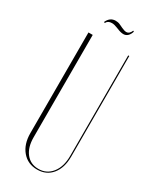

<svg xmlns="http://www.w3.org/2000/svg" viewBox="-210 -873 760 937"><g transform="rotate(30 170.0 -405.0)"><path d="M84 -699V-122Q84 -66 110 -33Q136 0 181 0Q227 0 255.5 -36Q284 -72 284 -132V-699H290V-132Q290 -69 259.5 -31.5Q229 6 177 6Q124 6 92 -32Q60 -70 60 -132V-699ZM106 -779 100 -781Q115 -815 147 -815Q152 -815 159 -814Q166 -813 174 -809L191 -801Q208 -793 218 -793Q236 -793 245 -816L250 -813Q245 -796 235 -786.5Q225 -777 211 -777Q196 -777 175 -786L167 -789Q150 -796 137 -796Q114 -796 106 -779Z"/></g></svg>

Font: Moniqa Thin Display
Style: Regular
Weight: 100
Designer: Rajesh Rajput
Foundry: Rajesh Rajput
Version: Version 1.000